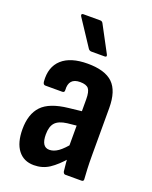

<svg xmlns="http://www.w3.org/2000/svg" viewBox="-135 -776 678 858"><g transform="rotate(20 204.5 -347.0)"><path d="M280.3 0Q271.9 0 268.9 -11.5Q267.4 -25 264.9 -50.6Q262.4 -76.2 261.4 -96.6L252.6 -119.4V-348.5Q252.6 -384.8 241.8 -398.5Q230.9 -412.1 201.1 -412.1Q146.6 -412.1 150.6 -355.3Q151.5 -343.9 140.2 -343.9H59.8Q49.3 -343.9 47.8 -358.9Q42.3 -427 83.2 -463.9Q124 -500.8 205 -500.8Q287.6 -500.8 325.1 -464.6Q362.6 -428.5 362.6 -347.1V-124.8Q362.6 -84.8 363.9 -58.1Q365.1 -31.3 366.6 -12.4Q368.6 0 357.2 0ZM132.6 8Q84.2 8 57.3 -27Q30.4 -61.9 30.4 -126.4Q30.4 -198.4 67.1 -237.1Q103.8 -275.9 192.2 -285.4L263.6 -293.4L263.2 -224.8L209.2 -219.2Q169.8 -214.2 153.2 -195.8Q136.5 -177.4 136.5 -139.6Q136.5 -110.4 145.8 -95.3Q155.2 -80.2 174.3 -80.2Q194.9 -80.2 216.3 -95.2Q237.7 -110.3 268 -148.1L274.8 -77.4Q237.3 -33.9 205.1 -12.9Q173 8 132.6 8ZM201.5 -557Q192.1 -557 186.6 -564.9L104.9 -688.8Q101.4 -694.3 102.9 -698Q104.4 -701.7 110.4 -701.7H190.9Q199.9 -701.7 204.3 -693.3L270.7 -568.9Q276.7 -557 264.3 -557Z"/></g></svg>

Font: Sofia Sans Condensed
Style: Regular
Weight: 400
Designer: Botio Nikoltchev, Ani Petrova
Foundry: lettersoup
Version: Version 4.100